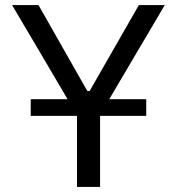

<svg xmlns="http://www.w3.org/2000/svg" viewBox="-20 -733 692 753"><path d="M282 0V-278.5H100.5V-344H245L128.5 -542Q103.5 -584 80.5 -623Q57.5 -662 27.5 -713H131Q158.5 -665 178 -630.5Q197.5 -596 215 -565.2Q232.5 -534.5 253.5 -497.5L322.5 -376H331.5L398.5 -493Q421 -532 439.2 -564Q457.5 -596 477.5 -631Q497.5 -666 524.5 -713H626Q600.5 -669.5 575.2 -626.5Q550 -583.5 525.5 -542.5L408.5 -344H553.5V-278.5H372.5V0Z"/></svg>

Font: Commissioner
Style: Regular
Weight: 400
Designer: Kostas Bartsokas
Foundry: Kostas Bartsokas
Version: Version 1.000; ttfautohint (v1.8.3)